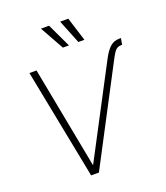

<svg xmlns="http://www.w3.org/2000/svg" viewBox="-169 -1076 1028 1191"><g transform="rotate(-20 344.5 -481.0)"><path d="M568.8 -647Q592.3 -691.9 617.4 -714.6Q642.6 -737.3 678.7 -737.3H689.5L682.1 -695.3H675.8Q653.8 -695.3 640.6 -682.4Q627.4 -669.4 612.8 -642.1L275.9 0H224.6L82 -727.5H128.9L256.8 -57.1L259.3 -58.6ZM331.1 -804.7 243.2 -961.9H296.9L371.1 -804.7ZM433.1 -804.7 370.1 -961.9H423.8L473.1 -804.7Z"/></g></svg>

Font: Inter Display Extra Light
Style: Italic
Weight: 200
Italic angle: -9.39999°
Designer: Rasmus Andersson
Foundry: rsms
Version: Version 4.000;git-4fc901f